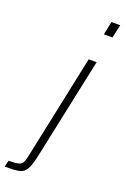

<svg xmlns="http://www.w3.org/2000/svg" viewBox="-273 -796 680 1045"><g transform="rotate(20 67.0 -274.0)"><path d="M164 -666 180 -743H231L214 -666ZM-97 195 -88 158Q-52 158 -34 154Q-16 150 -8.5 138Q-1 126 4 102L133 -510H179L52 89Q45 119 37.5 139Q30 159 20 170.5Q10 182 -6 187.5Q-22 193 -43.5 194Q-65 195 -97 195Z"/></g></svg>

Font: Saira SemiCondensed ExtraLight
Style: Italic
Weight: 250
Width: 4
Italic angle: -12°
Designer: Hector Gatti with collaboration of the Omnibus-Type team
Foundry: Omnibus-Type
Version: Version 1.101